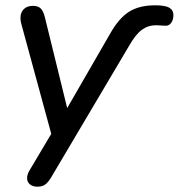

<svg xmlns="http://www.w3.org/2000/svg" viewBox="-20 -516 673 723"><path d="M82 155Q82 141 91 126L173 -12L60 -427Q57 -438 57 -448Q57 -469 69.5 -481.5Q82 -494 104 -494Q123 -494 133 -484.5Q143 -475 149 -451L233 -109L394 -388Q427 -447 465.5 -471.5Q504 -496 564 -496Q602 -496 617.5 -487Q633 -478 633 -459Q633 -442 625 -430.5Q617 -419 604 -419L568 -421Q538 -421 514.5 -404Q491 -387 467 -345L172 153Q161 171 150 179Q139 187 121 187Q103 187 92.5 178Q82 169 82 155Z"/></svg>

Font: SN Pro
Style: Italic
Weight: 400
Italic angle: -9°
Designer: Tobias Whetton
Foundry: Supernotes
Version: Version 1.003